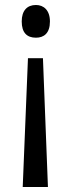

<svg xmlns="http://www.w3.org/2000/svg" viewBox="-20 -656 285 769"><path d="M180 -570C180 -615 155 -636 124 -636C88 -636 67 -613 67 -570C67 -525 88 -505 124 -505C156 -505 180 -523 180 -570ZM92 -423 71 93H172L152 -423Z"/></svg>

Font: Noto Sans Kannada UI Condensed
Style: Regular
Weight: 400
Width: 3
Designer: Jelle Bosma - Monotype Design Team
Foundry: Monotype Imaging Inc.
Version: Version 2.005